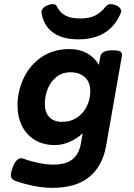

<svg xmlns="http://www.w3.org/2000/svg" viewBox="-20 -696 640 916"><path d="M558.1 -642.6Q558.1 -639.6 556.2 -633.8Q532.2 -574.7 481.9 -541.5Q431.6 -508.3 355 -508.3Q276.9 -508.3 232.7 -541Q188.5 -573.7 178.2 -633.8Q177.7 -635.3 177.7 -637.7Q177.7 -647 184.8 -655.8Q191.9 -664.6 204.6 -669.9Q218.8 -676.3 231 -676.3Q245.6 -676.3 250.5 -666.5Q265.1 -636.7 291.3 -622.3Q317.4 -607.9 362.8 -607.9Q407.2 -607.9 434.8 -622.3Q462.4 -636.7 485.8 -666.5Q494.1 -676.3 508.8 -676.3Q519.5 -676.3 532.7 -670.9Q543.9 -666.5 551 -658.9Q558.1 -651.4 558.1 -642.6ZM451.7 -386.2 458.5 -425.3Q461.4 -441.4 476.1 -448.7Q490.7 -456.1 518.6 -456.1Q542.5 -456.1 552.2 -450.9Q562 -445.8 562 -433.6Q562 -431.2 561 -425.3L486.3 -0.5Q469.2 96.2 406 148.2Q342.8 200.2 229 200.2Q190.4 200.2 144.5 191.7Q98.6 183.1 52.2 166.5Q42 162.6 36.9 156.2Q31.7 149.9 31.7 139.2Q31.7 126 40.5 102.5Q49.8 79.1 59.6 69.1Q69.3 59.1 80.6 59.1Q85.9 59.1 93.3 61.5Q127.9 74.2 165.5 81.8Q203.1 89.4 233.9 89.4Q293.9 89.4 325.4 64.5Q356.9 39.6 365.7 -10.3L374.5 -60.1Q345.2 -33.2 311 -18.6Q276.9 -3.9 241.2 -3.9Q186.5 -3.9 146.2 -28.3Q106 -52.7 84.7 -95.7Q63.5 -138.7 63.5 -192.9Q63.5 -258.8 91.8 -320.8Q120.1 -382.8 176.5 -422.4Q232.9 -461.9 312 -461.9Q358.9 -461.9 394.5 -442.6Q430.2 -423.3 451.7 -386.2ZM193.8 -201.2Q193.8 -159.7 215.3 -137.2Q236.8 -114.7 275.4 -114.7Q318.4 -114.7 348.9 -136Q379.4 -157.2 395 -190.7Q410.6 -224.1 410.6 -260.7Q410.6 -304.7 384.5 -327.9Q358.4 -351.1 316.9 -351.1Q276.9 -351.1 249 -328.6Q221.2 -306.2 207.5 -271.7Q193.8 -237.3 193.8 -201.2Z"/></svg>

Font: Courier Prime
Style: Bold Italic
Weight: 700
Italic angle: -10°
Designer: Alan Dague-Greene
Foundry: Quote-Unquote Apps
Version: Version 3.018